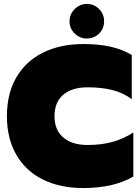

<svg xmlns="http://www.w3.org/2000/svg" viewBox="-20 -937 710 972"><path d="M332 -829Q332 -865 358 -891Q384 -917 420 -917Q456 -917 481.5 -891.5Q507 -866 507 -829Q507 -792 481.5 -767Q456 -742 420 -742Q384 -742 358 -767.5Q332 -793 332 -829ZM15 -349Q15 -462 62 -544Q109 -626 196.5 -670Q284 -714 402 -714Q479 -714 538 -701Q597 -688 647 -659V-435Q604 -467 549.5 -481Q495 -495 423 -495Q345 -495 300.5 -457.5Q256 -420 256 -349Q256 -278 301 -240.5Q346 -203 423 -203Q493 -203 549 -218.5Q605 -234 655 -266V-43Q554 15 402 15Q284 15 196.5 -28.5Q109 -72 62 -154.5Q15 -237 15 -349Z"/></svg>

Font: Prompt Black
Style: Regular
Weight: 900
Designer: Katatrad Team
Foundry: CadsonDemak
Version: Version 1.000